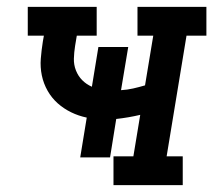

<svg xmlns="http://www.w3.org/2000/svg" viewBox="-20 -540 640 560"><path d="M311 0V-84H369L389 -205Q372 -201 354.5 -198Q337 -195 319 -193L301 -81H214L233 -197Q209 -202 187.5 -212.5Q166 -223 148.5 -238.5Q131 -254 119 -275Q107 -296 102 -320Q97 -344 99 -369Q101 -394 105 -419L108 -436H61V-520H262V-436H204L199 -406Q196 -387 195.5 -369Q195 -351 201.5 -334.5Q208 -318 220 -306Q232 -294 248 -287L267 -403H354L333 -277Q351 -278 368.5 -282Q386 -286 403 -291L427 -436H381V-520H582V-436H524L466 -84H513V0Z"/></svg>

Font: Iosevka Etoile Medium Oblique
Style: Regular
Weight: 500
Italic angle: -9°
Designer: Belleve Invis
Foundry: Belleve Invis
Version: Version 15.5.2; ttfautohint (v1.8.4)